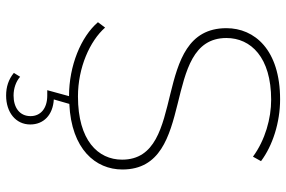

<svg xmlns="http://www.w3.org/2000/svg" viewBox="-178 -566 959 644"><g transform="rotate(90 302.0 -244.5)"><path d="M549 -175C549 -429 108 -299 108 -524C108 -606 173 -674 315 -674C378 -674 450 -654 506 -613L521 -640C469 -679 391 -704 314 -704C147 -704 75 -618 75 -524C75 -265 516 -398 516 -174C516 -93 451 -26 304 -26C207 -26 118 -66 73 -117L55 -93C104 -36 201 4 303 4L283 77H301C345 77 370 100 370 133C370 170 341 190 301 190C277 190 254 182 238 168L225 189C247 207 272 215 301 215C357 215 398 183 398 134C398 89 366 58 314 55L329 3C481 -4 549 -85 549 -175Z"/></g></svg>

Font: Talent ExtraLight
Style: Regular
Weight: 200
Designer: Mike Powis
Version: Version 1.001;hotconv 1.0.109;makeotfexe 2.5.65596